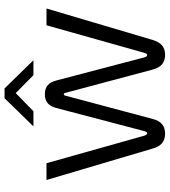

<svg xmlns="http://www.w3.org/2000/svg" viewBox="28 -748 729 824"><g transform="rotate(-90 392.0 -335.5)"><path d="M294 -44 394 -419C396 -428 404 -428 406 -419L506 -44C515 -9 535 9 569 9C605 9 622 -10 633 -44L768 -500H696L578 -81C575 -71 572 -68 568 -68C564 -68 561 -71 558 -81L459 -458C451 -488 435 -507 400 -507C364 -507 349 -487 341 -458L242 -81C239 -71 236 -68 233 -68C228 -68 225 -71 222 -81L104 -500H32L167 -44C177 -10 195 9 231 9C265 9 285 -9 294 -44ZM262 -556H327L405 -632L482 -556H546L425 -680H383Z"/></g></svg>

Font: LT Wave Text Light
Style: Regular
Weight: 300
Designer: Daniel Lyons
Version: Version 2.5 (Glyphs App)